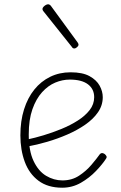

<svg xmlns="http://www.w3.org/2000/svg" viewBox="-20 -856 566 895"><path d="M270 19Q203 19 159.5 -13.5Q116 -46 95.5 -101.5Q75 -157 75 -225Q75 -292 92 -346Q109 -400 140 -438.5Q171 -477 214 -498Q257 -519 309 -519Q365 -519 397.5 -501Q430 -483 444.5 -456.5Q459 -430 459 -403Q459 -365 437 -333Q415 -301 377.5 -275Q340 -249 294 -229Q248 -209 200 -195Q152 -181 108 -173V-206Q142 -213 183.5 -225.5Q225 -238 266.5 -255Q308 -272 342.5 -294Q377 -316 398 -343Q419 -370 419 -403Q419 -441 390 -463Q361 -485 305 -485Q271 -485 237.5 -471Q204 -457 176 -426Q148 -395 131 -346.5Q114 -298 114 -229Q114 -153 136.5 -105.5Q159 -58 195 -36.5Q231 -15 271 -15Q315 -15 348.5 -37Q382 -59 406.5 -88Q431 -117 446 -138Q451 -143 456.5 -142.5Q462 -142 468 -138Q473 -134 476 -128.5Q479 -123 474 -116Q458 -91 427.5 -59Q397 -27 357 -4Q317 19 270 19ZM327 -630Q324 -630 321 -631Q318 -632 316 -636L182 -804Q180 -807 179 -809Q178 -811 178 -814Q178 -819 182.5 -824Q187 -829 193 -832.5Q199 -836 204 -836Q211 -836 217 -829L342 -658Q344 -655 345 -652.5Q346 -650 346 -648Q346 -642 339 -636Q332 -630 327 -630Z"/></svg>

Font: Playwrite FR Moderne Thin
Style: Regular
Weight: 250
Version: Version 1.002